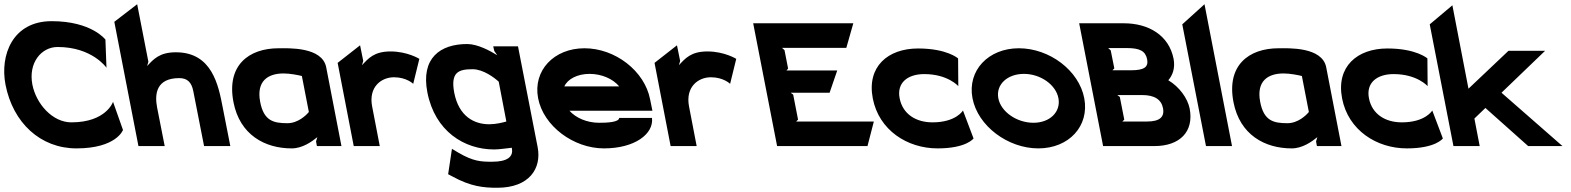

<svg xmlns="http://www.w3.org/2000/svg" viewBox="-63 -690 7422 907"><path d="M-37 -290C-2 -110 128 11 298 11C487 11 518 -76 518 -76L471 -209C471 -209 439 -112 274 -112C185 -112 108 -199 90 -290C70 -393 132 -468 209 -468C373 -468 440 -370 440 -370L435 -503C435 -503 370 -590 181 -590C-4 -590 -64 -429 -37 -290Z M591 0H715L679 -183C667 -246 675 -321 784 -321C822 -321 842 -301 850 -260L901 0H1025L989 -183C969 -287 939 -443 768 -443C690 -443 662 -410 632 -378L638 -398L585 -670L477 -587Z M1040 -207C1070 -53 1188 11 1315 11C1365 11 1409 -20 1436 -42L1430 -22L1434 0H1550L1478 -372C1459 -470 1298 -462 1253 -462C1112 -462 1006 -381 1040 -207ZM1166 -209C1147 -309 1205 -343 1276 -343C1307 -343 1342 -336 1363 -331L1396 -161C1384 -146 1345 -108 1295 -108C1229 -108 1183 -119 1166 -209Z M1918 -412C1918 -412 1862 -447 1782 -447C1704 -447 1677 -414 1647 -382L1653 -402L1638 -476L1532 -393L1608 0H1731L1695 -187C1677 -280 1739 -325 1798 -325C1858 -325 1889 -294 1889 -294Z M1956 -253C1992 -70 2130 16 2271 16C2296 16 2325 11 2355 8V11C2363 51 2333 74 2262 74C2210 74 2174 73 2102 31L2072 13L2054 133L2073 143C2162 192 2223 197 2286 197C2437 197 2496 106 2477 6L2384 -471H2267L2272 -449L2286 -429C2254 -449 2194 -482 2144 -482C2017 -482 1924 -416 1956 -253ZM2083 -251C2064 -350 2104 -363 2170 -363C2220 -363 2274 -322 2293 -304L2329 -116C2312 -111 2279 -103 2248 -103C2177 -103 2105 -140 2083 -251Z M2479 -226C2504 -95 2646 11 2790 11C2935 11 3026 -57 3017 -133H2862C2861 -112 2802 -110 2767 -110C2710 -110 2657 -133 2627 -167H3019L3008 -221C2982 -355 2843 -462 2698 -462C2554 -462 2454 -357 2479 -226ZM2603 -282C2618 -316 2664 -341 2722 -341C2780 -341 2833 -317 2862 -282Z M3415 -412C3415 -412 3359 -447 3279 -447C3201 -447 3174 -414 3144 -382L3150 -402L3135 -476L3029 -393L3105 0H3228L3192 -187C3174 -280 3236 -325 3295 -325C3355 -325 3386 -294 3386 -294Z M3608 0H4035L4065 -116H3698L3707 -125L3684 -243L3672 -252H3856L3892 -357H3652L3660 -366L3643 -453L3631 -464H3935L3968 -580H3495Z M4060 -225C4089 -75 4223 11 4366 11C4503 11 4536 -36 4536 -36L4486 -168C4486 -168 4454 -112 4342 -112C4265 -112 4202 -150 4187 -225C4172 -300 4226 -340 4303 -340C4415 -340 4464 -283 4464 -283L4463 -414C4463 -414 4411 -461 4274 -461C4131 -461 4031 -375 4060 -225Z M4531 -226C4556 -95 4698 11 4842 11C4987 11 5084 -95 5059 -226C5034 -357 4895 -462 4750 -462C4606 -462 4506 -357 4531 -226ZM4653 -226C4641 -290 4695 -341 4774 -341C4852 -341 4925 -290 4937 -226C4949 -162 4897 -110 4819 -110C4740 -110 4665 -162 4653 -226Z M5148 0H5391C5509 0 5578 -67 5557 -177C5547 -226 5509 -279 5456 -311C5477 -335 5489 -369 5481 -412C5459 -524 5362 -580 5246 -580H5035ZM5239 -116 5248 -125 5227 -232 5215 -241H5332C5391 -241 5423 -220 5431 -179C5439 -137 5415 -116 5356 -116ZM5192 -358 5201 -367 5184 -452 5172 -463H5259C5322 -463 5348 -449 5356 -410C5363 -373 5342 -358 5279 -358Z M5634 0H5757L5627 -670L5522 -575Z M5764 -207C5794 -53 5912 11 6039 11C6089 11 6133 -20 6160 -42L6154 -22L6158 0H6274L6202 -372C6183 -470 6022 -462 5977 -462C5836 -462 5730 -381 5764 -207ZM5890 -209C5871 -309 5929 -343 6000 -343C6031 -343 6066 -336 6087 -331L6120 -161C6108 -146 6069 -108 6019 -108C5953 -108 5907 -119 5890 -209Z M6277 -225C6306 -75 6440 11 6583 11C6720 11 6753 -36 6753 -36L6703 -168C6703 -168 6671 -112 6559 -112C6482 -112 6419 -150 6404 -225C6389 -300 6443 -340 6520 -340C6632 -340 6681 -283 6681 -283L6680 -414C6680 -414 6628 -461 6491 -461C6348 -461 6248 -375 6277 -225Z M6803 0H6927L6902 -130L6954 -180L7156 0H7318L7030 -252L7236 -450H7063L6874 -271L6798 -665L6691 -575Z"/></svg>

Font: Charger EcoBlack
Style: OpObl
Weight: 1000
Designer: Jasper
Foundry: Cannot Into Space Fonts
Version: Version 1.1